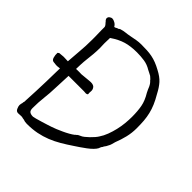

<svg xmlns="http://www.w3.org/2000/svg" viewBox="-186 -826 972 972"><g transform="rotate(45 300.5 -340.0)"><path d="M362.3 -124 363.3 -125Q364.3 -126 364.3 -127H366.2L367.2 -128.9H368.2Q372.1 -133.8 377.4 -136.7Q382.8 -139.6 387.7 -141.6Q395.5 -144.5 405.3 -152.3Q415 -160.2 425.3 -169.9Q435.5 -179.7 444.3 -189.9Q453.1 -200.2 457 -207Q469.7 -225.6 478.5 -249Q487.3 -272.5 493.2 -297.4Q499 -322.3 501.5 -347.2Q503.9 -372.1 503.9 -393.6Q503.9 -434.6 498 -466.3Q492.2 -498 470.7 -533.2Q465.8 -542 462.9 -549.3Q460 -556.6 457 -563.5Q449.2 -580.1 438.5 -588.9Q435.5 -593.8 431.2 -597.2Q426.8 -600.6 421.9 -605.5Q414.1 -609.4 407.2 -613.3Q400.4 -617.2 393.6 -620.1Q370.1 -634.8 344.2 -638.7Q318.4 -642.6 291 -642.6Q246.1 -642.6 212.9 -632.8Q179.7 -623 142.6 -597.7Q141.6 -579.1 141.6 -558.6Q141.6 -548.8 142.1 -541Q142.6 -533.2 142.6 -527.3Q142.6 -502.9 140.6 -480.5Q138.7 -458 136.2 -438.5Q133.8 -418.9 132.8 -395.5Q131.8 -380.9 131.8 -365.2Q156.2 -366.2 169.9 -365.2L221.7 -370.1Q245.1 -373 255.9 -364.3Q265.6 -354.5 265.6 -341.8L264.6 -324.2Q269.5 -314.5 254.9 -312.5L240.2 -313.5H142.6Q135.7 -313.5 129.9 -313.5L127.9 -266.6Q127 -245.1 126 -222.7Q125 -184.6 120.6 -147.5Q116.2 -110.4 116.2 -69.3Q116.2 -51.8 124.5 -45.9Q132.8 -40 148.4 -40Q151.4 -40 166 -43.9Q180.7 -47.9 198.2 -53.2Q215.8 -58.6 231.4 -63.5Q247.1 -68.4 252 -70.3Q261.7 -73.2 276.9 -79.6Q292 -85.9 308.1 -93.3Q324.2 -100.6 338.9 -108.9Q353.5 -117.2 362.3 -124ZM62.5 -57.6Q64.5 -62.5 64.5 -65.9Q64.5 -69.3 64.5 -72.3Q68.4 -141.6 70.3 -212.9Q71.3 -261.7 72.3 -309.6Q67.4 -308.6 65.4 -308.6Q51.8 -306.6 44.9 -307.6Q43.9 -307.6 27.3 -309.6Q15.6 -310.5 11.2 -325.7Q6.8 -340.8 7.8 -355.5V-356.4Q14.6 -363.3 20.5 -362.3L43 -364.3H44.9L72.3 -363.3Q73.2 -363.3 75.2 -363.3Q78.1 -401.4 81.1 -439.5Q85 -481.4 85 -525.4V-548.8L84 -592.8V-616.2Q84 -624 72.3 -635.7L68.4 -640.6Q67.4 -641.6 66.9 -642.6Q66.4 -643.6 64.5 -644.5Q59.6 -651.4 59.6 -655.3Q59.6 -665 67.4 -670.4Q75.2 -675.8 81.1 -675.8Q89.8 -675.8 101.1 -669.4Q112.3 -663.1 117.2 -653.3L119.1 -652.3Q124 -652.3 132.8 -658.2L141.6 -661.1Q143.6 -664.1 145.5 -664.6Q147.5 -665 148.4 -666Q164.1 -670.9 178.7 -672.4Q193.4 -673.8 208 -676.8Q227.5 -680.7 244.1 -683.6Q260.7 -686.5 278.3 -686.5Q300.8 -686.5 318.8 -685.5Q336.9 -684.6 354.5 -681.2Q372.1 -677.7 389.6 -670.9Q407.2 -664.1 426.8 -653.3Q459 -636.7 477.1 -616.7Q495.1 -596.7 511.7 -564.5Q527.3 -538.1 537.1 -515.1Q546.9 -492.2 552.2 -469.7Q557.6 -447.3 559.6 -423.3Q561.5 -399.4 561.5 -370.1Q561.5 -335.9 553.7 -304.2Q545.9 -272.5 534.2 -243.2Q531.2 -232.4 528.8 -223.6Q526.4 -214.8 521.5 -207Q517.6 -197.3 508.8 -186.5Q507.8 -181.6 502.9 -176.8Q499 -169.9 497.1 -163.1Q492.2 -153.3 480.5 -141.6Q468.8 -129.9 454.1 -119.1Q439.5 -108.4 425.3 -98.6Q411.1 -88.9 400.4 -82Q370.1 -61.5 341.8 -44.9Q313.5 -28.3 284.2 -16.6Q254.9 -4.9 222.7 1.5Q190.4 7.8 151.4 7.8Q137.7 7.8 125 2.9Q120.1 2.9 114.3 1Q111.3 0 108.4 0Q105.5 0 103.5 0Q96.7 0 92.3 0.5Q87.9 1 83 1Q70.3 1 64.5 -11.7Q58.6 -24.4 58.6 -33.2Q58.6 -35.2 59.1 -37.6Q59.6 -40 59.6 -41V-43Q62.5 -48.8 62.5 -57.6Z"/></g></svg>

Font: ToneOZ-Zhuyin-Tsuipita-TC
Style: Regular
Weight: 400
Designer: ÂÆ£ÂøóÂáåJeffrey Xuan(jeffreyx@gmail.com, ToneOZ.com) ÈòøÂù§(cjkFonts)
Foundry: ToneOZ
Version: Version 0.240710